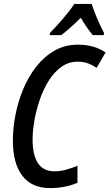

<svg xmlns="http://www.w3.org/2000/svg" viewBox="-20 -954 561 984"><path d="M237 10Q143 10 94.5 -53Q46 -116 46 -234Q46 -296 59 -364Q72 -432 98.5 -496Q125 -560 165 -611.5Q205 -663 258.5 -694Q312 -725 379 -725Q464 -725 521 -685L475 -606Q454 -621 430.5 -629.5Q407 -638 379 -638Q331 -638 293.5 -610.5Q256 -583 228.5 -538.5Q201 -494 183 -440.5Q165 -387 156 -334.5Q147 -282 147 -240Q147 -76 259 -76Q288 -76 317 -84Q346 -92 377 -104V-17Q312 10 237 10ZM236 -785Q268 -818 303 -858.5Q338 -899 361 -934H450Q456 -914 467 -886Q478 -858 490.5 -831Q503 -804 513 -785L512 -774H455Q441 -791 425 -814Q409 -837 394 -863Q339 -808 294 -774H235Z"/></svg>

Font: Noto Sans Condensed Medium
Style: Italic
Weight: 500
Width: 3
Italic angle: -12°
Designer: Monotype Design Team
Foundry: Monotype Imaging Inc.
Version: Version 2.013; ttfautohint (v1.8.4.7-5d5b)